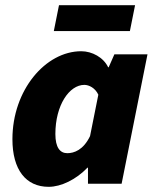

<svg xmlns="http://www.w3.org/2000/svg" viewBox="-20 -710 598 742"><path d="M168 12C216 12 274 -16 318 -62H320V0H450L550 -500H422L400 -450H398C380 -488 336 -512 294 -512C156 -512 28 -362 28 -172C28 -54 80 12 168 12ZM240 -118C212 -118 194 -140 194 -192C194 -304 248 -382 306 -382C324 -382 348 -370 360 -344L328 -184C302 -130 266 -118 240 -118ZM188 -590H482L502 -690H208Z"/></svg>

Font: Source Sans Pro Black
Style: Italic
Weight: 900
Italic angle: -11°
Designer: Paul D. Hunt
Foundry: Adobe Systems Incorporated
Version: Version 3.006;hotconv 1.0.111;makeotfexe 2.5.65597